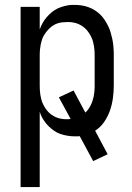

<svg xmlns="http://www.w3.org/2000/svg" viewBox="-20 -548 540 783"><path d="M64 215V-520H142V-428Q147 -442 154 -454.5Q161 -467 170.5 -478Q180 -489 191.5 -498.5Q203 -508 216 -514Q229 -520 246 -524Q263 -528 273 -528H284Q298 -528 312 -526Q326 -524 340 -519Q354 -514 366 -506.5Q378 -499 388 -489.5Q398 -480 406 -468Q414 -456 420.5 -443Q427 -430 431 -416.5Q435 -403 438 -389Q441 -375 442.5 -358.5Q444 -342 444 -333V-200Q444 -174 440.5 -148Q437 -122 428.5 -97.5Q420 -73 405 -51Q390 -29 368 -15L419 81L360 109L305 7Q303 8 300.5 8Q298 8 297 8H284Q270 8 255 5.5Q240 3 226.5 -1.5Q213 -6 201 -14.5Q189 -23 178.5 -33Q168 -43 158.5 -57.5Q149 -72 146 -81L142 -92V215ZM246 -62H254Q257 -62 260.5 -62Q264 -62 268 -63L220 -151L280 -179L328 -89Q335 -95 340.5 -103Q346 -111 350 -119Q354 -127 357 -136Q360 -145 362 -154.5Q364 -164 365 -174.5Q366 -185 366 -192V-320Q366 -330 365.5 -339.5Q365 -349 363.5 -358.5Q362 -368 359.5 -377.5Q357 -387 353 -395.5Q349 -404 343.5 -412.5Q338 -421 331.5 -428Q325 -435 317 -440.5Q309 -446 300 -450Q291 -454 280 -456Q269 -458 263 -458H254Q244 -458 234.5 -457Q225 -456 215.5 -453Q206 -450 198 -445Q190 -440 183 -433.5Q176 -427 170 -419.5Q164 -412 159 -403.5Q154 -395 151 -385.5Q148 -376 146 -366.5Q144 -357 143 -346Q142 -335 142 -329V-200Q142 -190 142.5 -180.5Q143 -171 144.5 -161.5Q146 -152 148.5 -142.5Q151 -133 155 -124.5Q159 -116 164.5 -107.5Q170 -99 176.5 -92Q183 -85 191 -79.5Q199 -74 208 -70Q217 -66 228 -64Q239 -62 246 -62Z"/></svg>

Font: Iosevka MaddieWtf
Style: Regular
Weight: 400
Monospace: yes
Designer: Belleve Invis
Foundry: Belleve Invis
Version: Version 31.3.0; ttfautohint (v1.8.3)